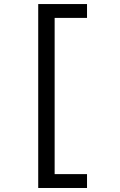

<svg xmlns="http://www.w3.org/2000/svg" viewBox="-20 -727 590 947"><path d="M409.2 200.2H168.5V-707H409.2V-638.7H249.5V131.8H409.2Z"/></svg>

Font: Code New Roman
Style: Regular
Weight: 400
Monospace: yes
Designer: Sam Radian
Foundry: Code New Roman
Version: Version 2.00 November 29, 2014